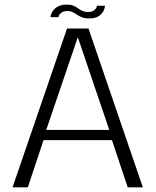

<svg xmlns="http://www.w3.org/2000/svg" viewBox="-20 -798 663 818"><path d="M33.5 0H98.5L165.5 -201H457L524 0H588.5L357 -676.5H265.5ZM177 -244.5 311 -638H312L445.5 -244.5ZM360 -719.5Q376 -719.5 387.5 -723.2Q399 -727 406.5 -733.5Q414 -740 418.5 -747.2Q423 -754.5 425 -761.5Q427 -768.5 427 -773.5H393Q393 -768.5 388.8 -762.2Q384.5 -756 376.8 -751.5Q369 -747 357 -747Q341.5 -747 331 -751.8Q320.5 -756.5 311.8 -763Q303 -769.5 292.2 -774Q281.5 -778.5 264.5 -778.5Q249 -778.5 237.5 -774.8Q226 -771 218.2 -765Q210.5 -759 205.5 -752Q200.5 -745 198 -738Q195.5 -731 195 -725H229Q229.5 -730.5 233.8 -736.5Q238 -742.5 246.2 -746.8Q254.5 -751 267 -751Q280 -751 289.5 -746.2Q299 -741.5 308.2 -735.2Q317.5 -729 329.5 -724.2Q341.5 -719.5 360 -719.5Z"/></svg>

Font: Anybody Light
Style: Regular
Weight: 300
Designer: Tyler Finck
Foundry: Etcetera Type Company
Version: Version 1.111; ttfautohint (v1.8.4)